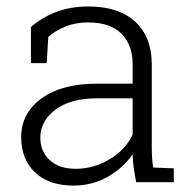

<svg xmlns="http://www.w3.org/2000/svg" viewBox="-20 -558 588 588"><path d="M205.1 10.3Q129.9 10.3 87.4 -29.8Q44.9 -69.8 44.9 -138.2Q44.9 -211.4 107.2 -256.6Q169.4 -301.8 276.9 -301.8H386.2V-362.3Q386.2 -419.9 352.1 -454.6Q317.9 -489.3 250 -489.3Q211.4 -489.3 180.9 -476.8Q150.4 -464.4 127.9 -445.3L123 -364.7H74.7V-475.1Q108.9 -504.9 152.3 -521.5Q195.8 -538.1 251 -538.1Q344.2 -538.1 394.5 -491.2Q444.8 -444.3 444.8 -361.3V-106.4Q444.8 -90.8 445.8 -75.4Q446.8 -60.1 449.2 -44.9L512.2 -42.5V0H397Q391.6 -28.8 389.2 -46.4Q386.7 -64 386.2 -85.9Q357.4 -43.5 310.1 -16.6Q262.7 10.3 205.1 10.3ZM211.9 -41Q266.1 -41 314.7 -69.6Q363.3 -98.1 386.2 -145.5V-256.8H276.4Q195.3 -256.8 149.4 -221.9Q103.5 -187 103.5 -136.2Q103.5 -93.8 132.6 -67.4Q161.6 -41 211.9 -41Z"/></svg>

Font: Roboto Slab Light
Style: Regular
Weight: 300
Designer: Google
Version: Version 2.000; ttfautohint (v1.8.1.43-b0c9)